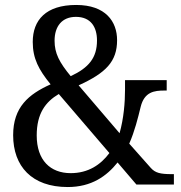

<svg xmlns="http://www.w3.org/2000/svg" viewBox="-20 -744 730 774"><path d="M253 10C349 10 410 -34 454 -89L530 0H681V-42H673C626 -42 606 -47 588 -67L501 -165C523 -215 536 -268 547 -313C562 -374 602 -379 643 -379H652V-421H484V-382C484 -332 479 -267 462 -207L297 -400C407 -450 452 -496 452 -582C452 -657 406 -724 287 -724C165 -724 112 -663 112 -575C112 -508 136 -463 184 -404C95 -364 33 -312 33 -199C33 -74 108 10 253 10ZM265 -437C219 -493 200 -529 200 -580C200 -638 230 -676 286 -676C346 -676 371 -635 371 -581C371 -511 338 -471 265 -437ZM265 -46C183 -46 128 -98 128 -198C128 -286 163 -333 217 -365L421 -127C386 -80 336 -46 265 -46Z"/></svg>

Font: Noto Serif Sinhala SemiCondensed
Style: Regular
Weight: 400
Width: 4
Designer: Jelle Bosma - Monotype Design Team
Foundry: Monotype Imaging Inc.
Version: Version 2.007